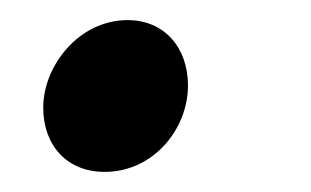

<svg xmlns="http://www.w3.org/2000/svg" viewBox="-20 -159 309 191"><path d="M84 12C133 12 167 -31 167 -74C167 -111 144 -139 107 -139C58 -139 23 -93 23 -52C23 -14 47 12 84 12Z"/></svg>

Font: Source Sans Pro Semibold
Style: Italic
Weight: 600
Italic angle: -11°
Designer: Paul D. Hunt
Foundry: Adobe Systems Incorporated
Version: Version 3.006;hotconv 1.0.111;makeotfexe 2.5.65597